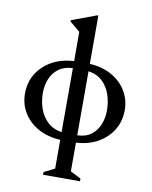

<svg xmlns="http://www.w3.org/2000/svg" viewBox="-103 -826 895 1131"><g transform="rotate(10 344.5 -260.0)"><path d="M234 230V214L298 182V10Q223 6 166.5 -25Q110 -56 78 -107.5Q46 -159 46 -224Q46 -290 78 -342Q110 -394 166.5 -425.5Q223 -457 298 -461V-636L237 -687V-695L385 -750H392V-461Q467 -457 523 -425.5Q579 -394 610.5 -342.5Q642 -291 642 -227Q642 -162 610.5 -110Q579 -58 523 -26Q467 6 392 10V182L455 214V230ZM149 -245Q149 -195 165 -150Q181 -105 214 -74.5Q247 -44 298 -36V-419Q247 -417 214 -392.5Q181 -368 165 -329Q149 -290 149 -245ZM539 -207Q539 -257 524 -302Q509 -347 476.5 -378Q444 -409 392 -417V-34Q443 -35 475.5 -60Q508 -85 523.5 -124Q539 -163 539 -207Z"/></g></svg>

Font: Spectral Medium
Style: Regular
Weight: 500
Designer: Jean-Baptiste Levee
Foundry: Production Type
Version: Version 2.001